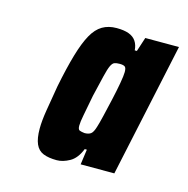

<svg xmlns="http://www.w3.org/2000/svg" viewBox="-69 -759 513 523"><g transform="rotate(15 188.0 -497.0)"><path d="M134 -302Q111 -302 96 -308Q81 -314 74 -330Q67 -346 67 -373Q67 -395 72 -425.5Q77 -456 84 -497Q95 -552 106 -589.5Q117 -627 129.5 -649.5Q142 -672 159 -682Q176 -692 199 -692Q220 -692 233.5 -687Q247 -682 254 -671.5Q261 -661 262 -646H268L281 -686H376L295 -308H200L206 -351H200Q189 -323 170 -312.5Q151 -302 134 -302ZM188 -393Q199 -393 205.5 -397.5Q212 -402 217 -419Q220 -428 225.5 -451Q231 -474 237 -500.5Q243 -527 247 -549.5Q251 -572 251 -582Q251 -594 246.5 -597Q242 -600 232 -600Q223 -600 217.5 -598Q212 -596 207.5 -586.5Q203 -577 198 -556Q193 -535 184 -497Q177 -460 173 -439.5Q169 -419 169 -409Q169 -398 174 -396Q179 -394 188 -393Z"/></g></svg>

Font: Saira Condensed ExtraBold
Style: Italic
Weight: 800
Width: 3
Italic angle: -12°
Designer: Hector Gatti with collaboration of the Omnibus-Type team
Foundry: Omnibus-Type
Version: Version 1.101